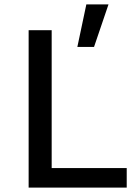

<svg xmlns="http://www.w3.org/2000/svg" viewBox="-20 -855 640 875"><path d="M110.5 -717.5H215.5V-89H557.5V0H110.5ZM373.5 -835H474.5L408.5 -641H332.5Z"/></svg>

Font: JuliaMono Medium
Style: Regular
Weight: 500
Monospace: yes
Designer: cormullion
Foundry: corm
Version: Version 0.054; ttfautohint (v1.8.4)